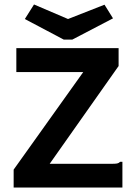

<svg xmlns="http://www.w3.org/2000/svg" viewBox="-20 -838 590 858"><path d="M41 -80 352 -516H53V-623H510V-543L202 -106H480Q496 -106 503.5 -107.5Q511 -109 517 -115H527V0H41ZM447 -817 485 -756 303 -661H265L91 -753L132 -818L284 -753Z"/></svg>

Font: Inconsolata SemiExpanded ExtraBold
Style: Regular
Weight: 800
Width: 6
Monospace: yes
Designer: Raph Levien, Cyreal, Brenton Simpson
Foundry: Raph Levien, Cyreal, Google
Version: Version 3.001; ttfautohint (v1.8.2.53-6de2)